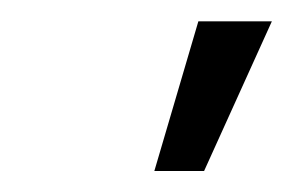

<svg xmlns="http://www.w3.org/2000/svg" viewBox="-20 -775 276 181"><path d="M125.5 -613.8 167 -754.9H236.3L172.4 -613.8Z"/></svg>

Font: Inter 17pt Light
Style: Italic
Weight: 300
Italic angle: -9.3988°
Version: Version 4.001;git-66647c0bb